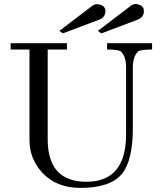

<svg xmlns="http://www.w3.org/2000/svg" viewBox="-20 -903 787 938"><path d="M723 -692V-661Q664 -661 654 -651Q629 -626 629 -573V-279Q629 -119 576 -54Q519 15 373 15Q255 15 186 -60Q124 -128 124 -219V-661H32V-692H307V-661H213V-223Q213 -15 402 -15Q596 -15 596 -247V-573Q596 -628 570 -652Q559 -661 503 -661V-692ZM465 -807 287 -740 270 -752 434 -877Q453 -888 475 -878Q495 -870 495 -849Q495 -819 465 -807ZM653 -807 475 -740 458 -752 622 -877Q641 -889 665 -878Q683 -870 683 -849Q683 -819 653 -807Z"/></svg>

Font: GFS Didot
Style: Regular
Weight: 400
Designer: Takis Katsoulidis and George D. Matthiopoulos
Foundry: Takis Katsoulidis and George D. Matthiopoulos
Version: Version 1.0